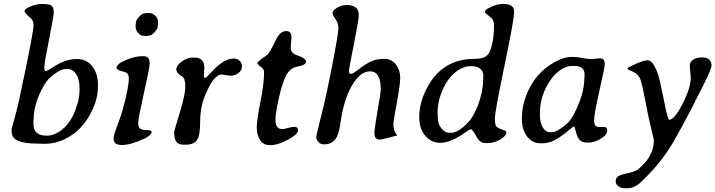

<svg xmlns="http://www.w3.org/2000/svg" viewBox="-20 -743 3685 989"><path d="M152.3 -106Q152.3 -44.4 217.3 -44.4H226.1Q251 -44.4 281.2 -62.5Q343.8 -100.1 373 -189.5Q388.7 -236.3 388.7 -263.2L389.6 -272.5V-291.5Q389.6 -335.4 372.1 -361.6Q354.5 -387.7 328.1 -387.7H319.3Q298.3 -387.7 263.7 -364.5Q229 -341.3 208.5 -306.6Q153.3 -212.9 153.3 -127.9L152.3 -119.1ZM40 -75.7Q40 -83.5 55.9 -136.7Q71.8 -189.9 112.3 -388.2Q152.8 -586.4 152.8 -611.8Q152.8 -637.2 138.2 -649.4Q106.4 -676.3 106.4 -684.8Q106.4 -693.4 122.1 -702.1Q158.7 -722.7 198 -722.7Q237.3 -722.7 247.1 -712.4Q256.8 -702.1 256.8 -680.9Q256.8 -659.7 232.4 -537.6Q208 -415.5 208 -396Q208 -376.5 216.3 -376.5Q220.2 -376.5 243.2 -390.9Q266.1 -405.3 277.3 -411.6Q326.2 -439 376.7 -439Q427.2 -439 455.8 -400.6Q484.4 -362.3 484.4 -310.1V-297.9Q484.4 -240.2 459.5 -184.6Q409.7 -72.3 314 -26.4Q263.7 -2.4 214.8 -2.4H203.6L192.9 -2.9L171.9 -3.4Q106.4 -3.4 73.2 -17.6Q40 -31.7 40 -65.4Z M747.1 -676.3Q765.6 -676.3 779.8 -662.1Q793.9 -647.9 793.9 -630.9V-617.7Q792.5 -611.8 792.5 -604.2Q792.5 -596.7 777.1 -578.1Q761.7 -559.6 746.6 -559.6Q743.7 -558.6 741.2 -558.6L733.9 -557.6H728L726.1 -558.1H722.2Q717.3 -559.6 711.4 -559.6Q705.6 -559.6 692.1 -573Q678.7 -586.4 678.7 -605.5V-616.7Q680.2 -622.6 680.2 -629.9Q680.2 -637.2 695.8 -655.8Q711.4 -674.3 726.1 -674.3L739.3 -676.3ZM643.6 -340.3Q643.6 -366.7 620.6 -372.6Q580.1 -382.8 580.1 -392.6Q580.1 -413.6 627.7 -433.6Q675.3 -453.6 713.4 -453.6H720.2Q751 -453.6 751 -415.5Q751 -394.5 721.4 -263.7Q691.9 -132.8 691.9 -110.8Q691.9 -88.9 701.4 -80.8Q710.9 -72.8 735.8 -72.8Q760.7 -72.8 760.7 -64Q760.7 -45.9 722.2 -28.3Q652.3 3.9 608.9 3.9Q565.4 3.9 565.4 -26.9V-33.2Q565.4 -46.9 583.7 -94.7Q602.1 -142.6 611.3 -175.3Q643.6 -292 643.6 -340.3Z M936.5 2.4H927.2Q897.9 2.4 887.5 -13.9Q877 -30.3 877 -63Q877 -67.4 905.8 -161.6Q934.6 -255.9 934.6 -297.9Q934.6 -339.8 917.5 -349.6Q888.2 -366.2 888.2 -386.2Q888.2 -406.2 917 -426.5Q945.8 -446.8 973.1 -446.8H981Q1032.7 -446.8 1032.7 -393.6L1031.2 -375Q1030.3 -362.8 1030.3 -352.3Q1030.3 -341.8 1036.4 -341.8Q1042.5 -341.8 1069.8 -372.1Q1131.8 -441.4 1183.6 -441.4Q1203.6 -441.4 1215.1 -429.4Q1226.6 -417.5 1226.6 -399.7Q1226.6 -381.8 1209 -367.4Q1191.4 -353 1166 -353L1119.6 -359.4Q1107.4 -359.4 1086.9 -340.3Q1066.4 -321.3 1038.8 -257.6Q1011.2 -193.8 1011.2 -118.9Q1011.2 -43.9 994.1 -20.8Q977.1 2.4 936.5 2.4Z M1398.9 -126.5Q1398.9 -78.1 1433.1 -78.1Q1445.8 -78.1 1464.6 -84Q1483.4 -89.8 1497.1 -89.8Q1515.1 -89.8 1515.1 -72.8Q1515.1 -51.3 1463.4 -23.4Q1411.6 4.4 1376 4.4H1367.2Q1337.4 4.4 1320.1 -20.8Q1302.7 -45.9 1302.7 -85.2Q1302.7 -124.5 1321.5 -218.5Q1340.3 -312.5 1340.3 -372.6Q1340.3 -386.7 1323 -399.2Q1305.7 -411.6 1305.7 -418.7Q1305.7 -425.8 1355.5 -459.5Q1368.2 -468.3 1399.9 -535.6Q1422.4 -583 1454.1 -583Q1481.4 -583 1481.4 -551.3L1477.5 -498.5Q1477.5 -469.2 1508.3 -459Q1556.2 -442.9 1556.2 -425.5Q1556.2 -408.2 1514.4 -400.6Q1472.7 -393.1 1452.6 -351.8Q1432.6 -310.5 1415.8 -235.1Q1398.9 -159.7 1398.9 -126.5Z M1941.4 -281.7Q1941.4 -375.5 1886.7 -375.5Q1886.7 -375.5 1885.7 -375.5Q1841.8 -375.5 1804.2 -320.3Q1752.4 -244.6 1733.9 -110.4Q1727.5 -65.9 1716.8 -41.5Q1698.2 0.5 1649.4 0.5Q1628.9 0.5 1618.9 -12.9Q1608.9 -26.4 1608.9 -35.9Q1608.9 -45.4 1635 -147.9Q1661.1 -250.5 1692.1 -410.6Q1723.1 -570.8 1723.1 -597.4Q1723.1 -624 1708 -644.8Q1692.9 -665.5 1692.9 -675.5Q1692.9 -685.5 1705.1 -695.3Q1731.9 -717.3 1767.1 -717.3Q1802.2 -717.3 1819.3 -697.3Q1828.1 -687 1828.1 -664.3Q1828.1 -641.6 1802.7 -514.6Q1777.3 -387.7 1777.3 -375Q1777.3 -362.3 1790 -362.3Q1796.9 -362.3 1830.1 -387.9Q1863.3 -413.6 1891.6 -426.8Q1919.9 -439.9 1959 -439.9Q1998 -439.9 2019.8 -409.9Q2041.5 -379.9 2041.5 -343.5Q2041.5 -307.1 2023.9 -212.4Q2006.3 -117.7 2006.3 -103Q2006.3 -65.9 2026.9 -45.4Q1945.8 -23.9 1937.5 -23.9H1937Q1908.7 -23.9 1908.7 -56.6Q1908.7 -80.1 1925 -174.1Q1941.4 -268.1 1941.4 -281.7Z M2294.4 -59.1H2302.7Q2329.6 -59.1 2364.7 -87.2Q2399.9 -115.2 2419.4 -151.9Q2469.2 -246.1 2469.2 -345.2L2469.7 -354Q2469.7 -376 2453.4 -388.9Q2437 -401.9 2412.6 -401.9H2398.4Q2376.5 -401.9 2345.9 -384.8Q2315.4 -367.7 2290 -333Q2264.6 -298.3 2249.5 -253.2Q2234.4 -208 2234.4 -174.3V-150.9Q2235.4 -141.1 2235.4 -136.2Q2235.4 -105 2253.4 -82Q2271.5 -59.1 2294.4 -59.1ZM2627.9 -675.3Q2627.9 -642.1 2578.6 -404.5Q2529.3 -167 2529.3 -133.3Q2529.3 -99.6 2536.9 -91.3Q2544.4 -83 2566.4 -75.9Q2588.4 -68.8 2588.4 -63Q2588.4 -42.5 2556.4 -24.2Q2524.4 -5.9 2489.7 -5.9H2479.5Q2451.7 -5.9 2432.9 -41.5Q2414.1 -77.1 2405.3 -77.1Q2399.4 -77.1 2373.5 -58.6Q2301.3 -7.3 2248 -7.3Q2247.6 -7.3 2247.1 -7.3Q2202.1 -7.3 2170.9 -43.5Q2139.6 -79.1 2139.6 -139.6Q2139.6 -200.7 2165.5 -260.7Q2242.2 -439.9 2424.8 -439.9H2425.8Q2484.9 -439.9 2500.5 -473.1Q2524.4 -523.4 2524.4 -611.3Q2524.4 -641.1 2507.3 -653.8Q2477.5 -676.3 2477.5 -681.2Q2477.5 -690.9 2494.6 -700.2Q2536.1 -722.7 2570.3 -722.7Q2627.9 -722.7 2627.9 -686Z M2814 -62H2822.3Q2842.8 -62 2878.9 -88.4Q2915 -114.7 2932.6 -147.9Q2989.7 -255.9 2989.7 -336.9L2990.7 -345.7L2991.2 -358.9Q2991.2 -403.3 2939.5 -403.3H2925.8Q2898.4 -403.3 2867.9 -383.1Q2837.4 -362.8 2815.9 -331.1Q2761.2 -251.5 2761.2 -161.6V-152.3Q2761.2 -110.8 2775.9 -86.4Q2790.5 -62 2814 -62ZM2923.3 -449.7H2941.4Q2951.7 -449.7 2979.7 -444.1Q3007.8 -438.5 3034.2 -438.5L3049.8 -440.9Q3059.1 -442.4 3071.8 -442.4Q3095.2 -442.4 3095.2 -411.1Q3095.2 -397.9 3067.6 -275.4Q3040 -152.8 3040 -120.6Q3040 -88.4 3068.4 -88.4L3080.6 -88.9L3087.4 -89.4Q3107.4 -89.4 3107.4 -75.2V-69.3Q3107.4 -47.9 3074 -28.1Q3040.5 -8.3 3008.8 -8.3Q2977.1 -8.3 2965.1 -22.9Q2953.1 -37.6 2946.3 -64.9Q2939.5 -92.3 2936.8 -92.3Q2934.1 -92.3 2900.1 -64.5Q2866.2 -36.6 2836.2 -20.8Q2806.2 -4.9 2772.5 -4.9H2763.7Q2722.7 -4.9 2695.3 -39.6Q2668 -74.2 2668 -133.8Q2668 -192.4 2689.5 -249Q2733.9 -365.7 2835.4 -422.4Q2884.3 -449.7 2923.3 -449.7Z M3607.9 -314Q3473.1 -43.9 3417.2 38.1Q3361.3 120.1 3281.2 195.3Q3248 226.6 3210.9 226.6H3197.8Q3179.7 226.6 3165.5 216.8Q3151.4 207 3151.4 190.7Q3151.4 174.3 3163.1 165.8Q3174.8 157.2 3208.3 150.4Q3241.7 143.6 3259.3 133.5Q3276.9 123.5 3304.2 92.3Q3348.1 42.5 3348.1 -22.5L3325.7 -117.2Q3319.3 -144 3304.4 -222.7Q3289.6 -301.3 3279.1 -332.3Q3268.6 -363.3 3231 -377.9Q3211.9 -385.7 3211.9 -389.6Q3211.9 -393.6 3228 -401.4Q3290.5 -432.6 3316.7 -432.6Q3342.8 -432.6 3367.7 -365.2Q3378.9 -334 3399.2 -230Q3419.4 -126 3427.2 -126Q3454.1 -126 3496.1 -208.5Q3538.1 -291 3538.1 -342.8L3532.7 -406.7Q3532.7 -421.9 3549.1 -434.6Q3565.4 -447.3 3593.8 -447.3Q3622.1 -447.3 3633.5 -435.3Q3645 -423.3 3645 -405.8Q3645 -388.2 3607.9 -314Z"/></svg>

Font: Averia Serif Libre
Style: Italic
Weight: 400
Italic angle: -7.90001°
Version: Version 1.002